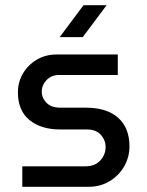

<svg xmlns="http://www.w3.org/2000/svg" viewBox="-20 -720 567 740"><path d="M66 0V-79H310Q346 -79 366.5 -101.5Q387 -124 387 -153Q387 -180 368.5 -200.5Q350 -221 315 -221H212Q138 -221 93.5 -257.5Q49 -294 49 -364Q49 -403 68 -436Q87 -469 121 -489.5Q155 -510 199 -510H434V-431H208Q178 -431 159.5 -411.5Q141 -392 141 -367Q141 -342 159.5 -323.5Q178 -305 212 -305H310Q392 -305 435.5 -266Q479 -227 479 -156Q479 -115 459 -79.5Q439 -44 403 -22Q367 0 321 0ZM210 -577 302 -700H391L299 -577Z"/></svg>

Font: MuseoModerno
Style: Regular
Weight: 400
Designer: Pablo Cosgaya, Héctor Gatti, Marcela Romero, and the Authors of The MuseoModerno Project.
Foundry: Omnibus-Type Team
Version: Version 1.001